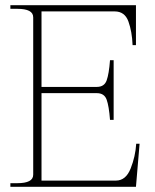

<svg xmlns="http://www.w3.org/2000/svg" viewBox="-20 -720 598 740"><path d="M518 -166 504 0H20V-14H47Q77 -14 92.5 -22Q108 -30 108 -47V-653Q108 -670 92.5 -678Q77 -686 47 -686H20V-700H504V-546H491Q489 -598 475 -637Q461 -676 422 -676H140V-385H353Q382 -385 391 -410Q400 -435 404 -488H418V-258H404Q400 -311 391 -336Q382 -361 353 -361H140V-24H427Q465 -24 483.5 -70.5Q502 -117 505 -166Z"/></svg>

Font: Taviraj Thin
Style: Regular
Weight: 100
Designer: Katatrad Team
Foundry: CadsonDemak
Version: Version 1.030